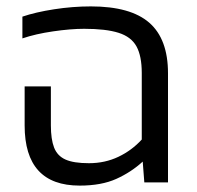

<svg xmlns="http://www.w3.org/2000/svg" viewBox="-20 -570 615 600"><path d="M229 10Q57 10 57 -178V-300H139V-178Q139 -135 149 -109Q159 -83 184.5 -71.5Q210 -60 258 -60Q308 -60 350 -80Q392 -100 423 -134V-342Q423 -395 406.5 -425Q390 -455 350.5 -467.5Q311 -480 243 -480Q201 -480 146 -472Q91 -464 50 -450V-518Q91 -532 149 -541Q207 -550 264 -550Q388 -550 446.5 -499Q505 -448 505 -341V0H431L426 -65Q390 -32 343.5 -11Q297 10 229 10Z"/></svg>

Font: Kanit Light
Style: Regular
Weight: 300
Designer: Katatrad Team
Foundry: CadsonDemak
Version: Version 2.000; ttfautohint (v1.8.3)